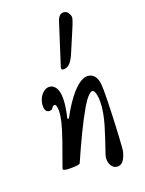

<svg xmlns="http://www.w3.org/2000/svg" viewBox="-163 -869 781 1035"><g transform="rotate(-20 228.0 -351.5)"><path d="M327 89Q308 89 295.5 72.5Q283 56 283 32Q283 23 285.5 12.5Q288 2 294 -14Q304 -43 315 -76Q326 -109 336 -143Q346 -177 352 -210.5Q358 -244 358 -274Q358 -295 355 -309.5Q352 -324 347.5 -332Q343 -340 336 -340Q326 -340 309.5 -322Q293 -304 275 -273Q243 -218 210 -149.5Q177 -81 140 3Q138 7 123.5 9Q109 11 86 11Q43 11 43 1Q43 0 43.5 -1.5Q44 -3 44 -4L93 -141Q115 -205 123.5 -240.5Q132 -276 132 -301Q132 -339 120 -339Q112 -339 108.5 -334Q105 -329 100.5 -323.5Q96 -318 86 -318Q59 -318 59 -354Q59 -376 68 -396Q77 -416 92.5 -428.5Q108 -441 125 -441Q146 -441 161 -421Q176 -401 176 -357Q176 -332 171.5 -304.5Q167 -277 160 -246L168 -244Q188 -282 209.5 -314.5Q231 -347 253 -372Q277 -398 298 -411.5Q319 -425 338 -425Q349 -425 359 -421Q369 -417 376 -409Q387 -398 392 -377.5Q397 -357 397 -324Q397 -302 396.5 -269.5Q396 -237 394.5 -200Q393 -163 391.5 -126Q390 -89 388 -57.5Q386 -26 384.5 -5Q383 16 382 21Q373 55 360.5 72Q348 89 327 89ZM236 -503Q227 -503 224 -505Q221 -507 221 -511Q221 -513 221 -515.5Q221 -518 222 -520L297 -754Q309 -792 334 -792Q352 -792 361.5 -777.5Q371 -763 371 -751Q371 -746 366 -730.5Q361 -715 348 -685L300 -572Q272 -503 236 -503Z"/></g></svg>

Font: Junicode VF
Style: Italic
Weight: 400
Italic angle: -11°
Designer: Peter S. Baker
Version: Version 2.209